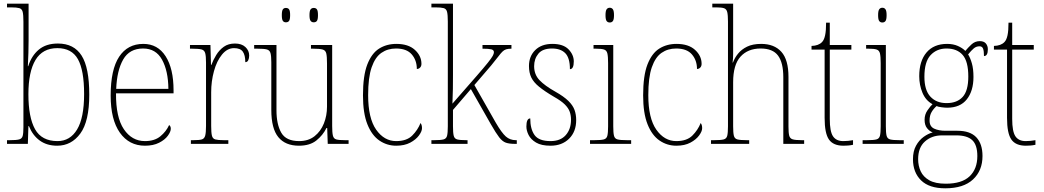

<svg xmlns="http://www.w3.org/2000/svg" viewBox="-20 -780 5658 1041"><path d="M290 10Q234 10 195.5 -18Q157 -46 137 -96H134L131 0H18V-20H35Q68 -20 83.5 -24Q99 -28 103 -43Q107 -58 107 -91V-662Q107 -699 103 -715.5Q99 -732 84.5 -736Q70 -740 41 -740H18V-760H135V-560Q135 -533 134 -493.5Q133 -454 131 -421H133Q151 -478 190.5 -511Q230 -544 294 -544Q381 -544 422.5 -478.5Q464 -413 464 -267Q464 -122 415.5 -56Q367 10 290 10ZM292 -15Q360 -15 398 -78Q436 -141 436 -270Q436 -399 402.5 -459Q369 -519 291 -519Q211 -519 172.5 -455Q134 -391 134 -269Q134 -144 170 -79.5Q206 -15 292 -15Z M766 10Q680 10 630 -60.5Q580 -131 580 -262Q580 -403 626 -472.5Q672 -542 757 -542Q835 -542 878 -475Q921 -408 921 -290V-274H609Q608 -144 651.5 -79.5Q695 -15 766 -15Q818 -15 849.5 -41Q881 -67 897 -102Q906 -96 906 -82Q906 -66 890 -44Q874 -22 842.5 -6Q811 10 766 10ZM893 -298Q892 -396 858.5 -456.5Q825 -517 756 -517Q682 -517 648 -457.5Q614 -398 610 -298Z M1015 0V-20H1030Q1060 -20 1074 -24Q1088 -28 1092.5 -44.5Q1097 -61 1097 -97V-441Q1097 -476 1092.5 -492Q1088 -508 1072.5 -512Q1057 -516 1022 -516H1010V-536H1121L1124 -428H1126Q1136 -455 1152.5 -482Q1169 -509 1193.5 -526.5Q1218 -544 1254 -544Q1290 -544 1310.5 -525Q1331 -506 1331 -479Q1331 -464 1326 -453.5Q1321 -443 1310 -443Q1310 -481 1296.5 -500Q1283 -519 1249 -519Q1212 -519 1183.5 -484Q1155 -449 1140 -394Q1125 -339 1125 -280V-97Q1125 -61 1129 -44.5Q1133 -28 1147.5 -24Q1162 -20 1192 -20H1218V0Z M1601 10Q1527 10 1489 -36.5Q1451 -83 1451 -184V-442Q1451 -477 1446.5 -492.5Q1442 -508 1426.5 -512Q1411 -516 1376 -516H1358V-536H1479V-182Q1479 -106 1505 -60.5Q1531 -15 1602 -15Q1652 -15 1685.5 -41.5Q1719 -68 1736 -110.5Q1753 -153 1753 -202V-436Q1753 -474 1749 -490.5Q1745 -507 1729.5 -511.5Q1714 -516 1678 -516H1666V-536H1781V-97Q1781 -61 1785 -44.5Q1789 -28 1803.5 -24Q1818 -20 1849 -20H1870V0H1757L1754 -86H1750Q1731 -47 1695.5 -18.5Q1660 10 1601 10ZM1681 -659Q1670 -659 1664 -667Q1658 -675 1658 -698Q1658 -721 1664 -729Q1670 -737 1681 -737Q1693 -737 1698.5 -729Q1704 -721 1704 -698Q1704 -675 1698.5 -667Q1693 -659 1681 -659ZM1530 -659Q1519 -659 1513.5 -667Q1508 -675 1508 -698Q1508 -721 1513.5 -729Q1519 -737 1530 -737Q1542 -737 1547.5 -729Q1553 -721 1553 -698Q1553 -675 1547.5 -667Q1542 -659 1530 -659Z M2128 10Q2078 10 2037 -18Q1996 -46 1972 -106Q1948 -166 1948 -263Q1948 -370 1971.5 -430.5Q1995 -491 2035.5 -516.5Q2076 -542 2129 -542Q2194 -542 2229.5 -509.5Q2265 -477 2265 -434Q2265 -421 2257.5 -413.5Q2250 -406 2240 -406Q2240 -453 2212.5 -485Q2185 -517 2127 -517Q2082 -517 2048 -493.5Q2014 -470 1995 -415Q1976 -360 1976 -264Q1976 -139 2019.5 -77Q2063 -15 2128 -15Q2185 -15 2215 -45Q2245 -75 2260 -113Q2268 -103 2268 -85Q2268 -68 2251.5 -45.5Q2235 -23 2204 -6.5Q2173 10 2128 10Z M2319 0V-20H2335Q2369 -20 2384.5 -24Q2400 -28 2404 -44Q2408 -60 2408 -95V-663Q2408 -699 2404 -715.5Q2400 -732 2385.5 -736Q2371 -740 2341 -740H2319V-760H2436V-374Q2436 -339 2435.5 -298Q2435 -257 2433 -218L2565 -369Q2605 -415 2625 -440Q2645 -465 2651.5 -477Q2658 -489 2658 -497Q2658 -509 2644 -512.5Q2630 -516 2596 -516V-536H2753V-516Q2735 -516 2724 -512.5Q2713 -509 2703.5 -499.5Q2694 -490 2680.5 -472Q2667 -454 2643 -425L2552 -319L2668 -115Q2700 -60 2722.5 -40Q2745 -20 2777 -20H2782V0H2771Q2741 0 2722.5 -6.5Q2704 -13 2686.5 -35.5Q2669 -58 2641 -107L2533 -297L2436 -184V-95Q2436 -60 2440 -44Q2444 -28 2459 -24Q2474 -20 2508 -20H2515V0Z M2965 10Q2915 10 2886.5 -7Q2858 -24 2846 -48Q2834 -72 2834 -94Q2834 -138 2855 -138Q2855 -80 2878.5 -47.5Q2902 -15 2965 -15Q3019 -15 3047.5 -47.5Q3076 -80 3076 -131Q3076 -154 3069 -174Q3062 -194 3042.5 -213.5Q3023 -233 2984 -255Q2933 -285 2903 -309.5Q2873 -334 2860.5 -360Q2848 -386 2848 -422Q2848 -475 2882 -508.5Q2916 -542 2975 -542Q3034 -542 3062.5 -512.5Q3091 -483 3091 -447Q3091 -405 3070 -405Q3070 -466 3045 -491.5Q3020 -517 2973 -517Q2922 -517 2899 -489Q2876 -461 2876 -421Q2876 -376 2905 -345.5Q2934 -315 2991 -283Q3037 -257 3061.5 -233Q3086 -209 3095 -184Q3104 -159 3104 -129Q3104 -66 3065.5 -28Q3027 10 2965 10Z M3286 -658Q3275 -658 3269 -666Q3263 -674 3263 -698Q3263 -721 3269 -729.5Q3275 -738 3286 -738Q3297 -738 3303 -729.5Q3309 -721 3309 -698Q3309 -674 3303 -666Q3297 -658 3286 -658ZM3179 0V-20H3204Q3238 -20 3253.5 -24Q3269 -28 3273 -44Q3277 -60 3277 -95V-438Q3277 -474 3273 -490.5Q3269 -507 3255 -511.5Q3241 -516 3212 -516H3198V-536H3305V-95Q3305 -60 3309 -44Q3313 -28 3328.5 -24Q3344 -20 3378 -20H3402V0Z M3647 10Q3597 10 3556 -18Q3515 -46 3491 -106Q3467 -166 3467 -263Q3467 -370 3490.5 -430.5Q3514 -491 3554.5 -516.5Q3595 -542 3648 -542Q3713 -542 3748.5 -509.5Q3784 -477 3784 -434Q3784 -421 3776.5 -413.5Q3769 -406 3759 -406Q3759 -453 3731.5 -485Q3704 -517 3646 -517Q3601 -517 3567 -493.5Q3533 -470 3514 -415Q3495 -360 3495 -264Q3495 -139 3538.5 -77Q3582 -15 3647 -15Q3704 -15 3734 -45Q3764 -75 3779 -113Q3787 -103 3787 -85Q3787 -68 3770.5 -45.5Q3754 -23 3723 -6.5Q3692 10 3647 10Z M3835 0V-20H3854Q3888 -20 3903.5 -24Q3919 -28 3923 -44Q3927 -60 3927 -95V-663Q3927 -698 3923 -714.5Q3919 -731 3905.5 -735.5Q3892 -740 3864 -740H3842V-760H3955V-487Q3955 -462 3952 -441H3954Q3963 -466 3981.5 -489Q4000 -512 4030.5 -527Q4061 -542 4107 -542Q4178 -542 4216.5 -499Q4255 -456 4255 -363V-94Q4255 -60 4259 -44.5Q4263 -29 4278 -24.5Q4293 -20 4326 -20H4340V0H4227V-361Q4227 -440 4198.5 -478.5Q4170 -517 4104 -517Q4035 -517 3995 -473Q3955 -429 3955 -334V-95Q3955 -60 3959 -44Q3963 -28 3978.5 -24Q3994 -20 4028 -20H4042V0Z M4553 10Q4498 10 4474.5 -23.5Q4451 -57 4451 -141V-511H4380V-531Q4418 -532 4437 -552Q4448 -563 4453.5 -588Q4459 -613 4459 -657H4479V-536H4596V-511H4479V-135Q4479 -67 4496.5 -41Q4514 -15 4552 -15Q4578 -15 4605 -20V5Q4591 8 4578 9Q4565 10 4553 10Z M4764 -658Q4753 -658 4747 -666Q4741 -674 4741 -698Q4741 -721 4747 -729.5Q4753 -738 4764 -738Q4775 -738 4781 -729.5Q4787 -721 4787 -698Q4787 -674 4781 -666Q4775 -658 4764 -658ZM4657 0V-20H4682Q4716 -20 4731.5 -24Q4747 -28 4751 -44Q4755 -60 4755 -95V-438Q4755 -474 4751 -490.5Q4747 -507 4733 -511.5Q4719 -516 4690 -516H4676V-536H4783V-95Q4783 -60 4787 -44Q4791 -28 4806.5 -24Q4822 -20 4856 -20H4880V0Z M5105 241Q5018 241 4974 198Q4930 155 4930 83Q4930 40 4946.5 10Q4963 -20 4988 -38Q5013 -56 5037 -62Q5019 -69 5006 -85.5Q4993 -102 4993 -131Q4993 -159 5008.5 -181.5Q5024 -204 5036 -215Q4999 -235 4981.5 -277Q4964 -319 4964 -367Q4964 -449 5003.5 -495.5Q5043 -542 5115 -542Q5148 -542 5173 -531Q5198 -520 5214 -504Q5227 -520 5246.5 -538.5Q5266 -557 5292 -557Q5315 -557 5325.5 -544Q5336 -531 5336 -513Q5336 -476 5315 -476Q5315 -504 5310 -516.5Q5305 -529 5291 -529Q5273 -529 5259.5 -517.5Q5246 -506 5229 -485Q5241 -466 5249.5 -436Q5258 -406 5258 -363Q5258 -287 5222 -241.5Q5186 -196 5115 -196Q5104 -196 5084.5 -198.5Q5065 -201 5058 -205Q5042 -191 5031 -172.5Q5020 -154 5020 -126Q5020 -94 5045 -82.5Q5070 -71 5106 -71H5171Q5240 -71 5273.5 -35.5Q5307 0 5307 66Q5307 145 5255.5 193Q5204 241 5105 241ZM5112 -221Q5169 -221 5199.5 -254.5Q5230 -288 5230 -365Q5230 -447 5199.5 -482Q5169 -517 5112 -517Q5059 -517 5025.5 -481Q4992 -445 4992 -364Q4992 -291 5024.5 -256Q5057 -221 5112 -221ZM5108 216Q5195 216 5237 176Q5279 136 5279 66Q5279 6 5251.5 -20Q5224 -46 5165 -46H5087Q5032 -46 4995 -13Q4958 20 4958 83Q4958 119 4972 149Q4986 179 5018.5 197.5Q5051 216 5108 216Z M5542 10Q5487 10 5463.5 -23.5Q5440 -57 5440 -141V-511H5369V-531Q5407 -532 5426 -552Q5437 -563 5442.5 -588Q5448 -613 5448 -657H5468V-536H5585V-511H5468V-135Q5468 -67 5485.5 -41Q5503 -15 5541 -15Q5567 -15 5594 -20V5Q5580 8 5567 9Q5554 10 5542 10Z"/></svg>

Font: Noto Serif Hebrew SemiCondensed Thin
Style: Regular
Weight: 100
Width: 4
Designer: Monotype Design Team
Foundry: Monotype Imaging Inc.
Version: Version 2.004; ttfautohint (v1.8.4.7-5d5b)